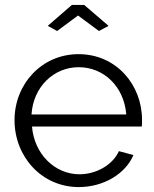

<svg xmlns="http://www.w3.org/2000/svg" viewBox="-20 -750 627 780"><path d="M174 -645 212 -624 297 -687 382 -624 421 -645 322 -730H272ZM300 10C401 10 490 -44 522 -120L463 -136C438 -80 371 -42 303 -42C203 -42 119 -124 110 -236H556C557 -241 557 -252 557 -263C557 -406 452 -530 299 -530C149 -530 39 -408 39 -262C39 -114 149 10 300 10ZM108 -285C115 -397 198 -477 300 -477C402 -477 484 -398 493 -285Z"/></svg>

Font: FIGSv2-sans-serif
Style: Regular
Weight: 400
Designer: Matt McInerney, Pablo Impallari, Rodrigo Fuenzalida,Mirko Velimirovic
Foundry: Matt McInerney, Pablo Impallari, Rodrigo Fuenzalida
Version: Version 4.021;hotconv 1.0.109;makeotfexe 2.5.65596